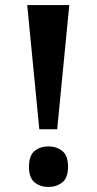

<svg xmlns="http://www.w3.org/2000/svg" viewBox="-20 -734 383 762"><path d="M88 -714H255L207 -221H136ZM172 8Q140 8 117.5 -10Q95 -28 95 -72Q95 -117 117.5 -135Q140 -153 172 -153Q204 -153 227 -135Q250 -117 250 -72Q250 -28 227 -10Q204 8 172 8Z"/></svg>

Font: Noto Serif Sinhala SemiCondensed
Style: Bold
Weight: 700
Width: 4
Designer: Jelle Bosma - Monotype Design Team
Foundry: Monotype Imaging Inc.
Version: Version 2.007; ttfautohint (v1.8.4.7-5d5b)